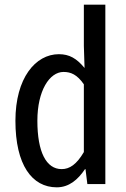

<svg xmlns="http://www.w3.org/2000/svg" viewBox="-20 -788 540 822"><path d="M223 14C275 14 313 -18 344 -64H346L354 0H431V-768H339V-592L342 -497C308 -538 277 -556 232 -556C132 -556 46 -454 46 -271C46 -82 117 14 223 14ZM244 -64C178 -64 140 -137 140 -271C140 -400 192 -480 252 -480C283 -480 310 -469 339 -427V-137C308 -84 278 -64 244 -64Z"/></svg>

Font: Noto Sans Mono CJK SC Regular
Style: Regular
Weight: 400
Designer: Ryoko NISHIZUKA (kana & ideographs); Paul D. Hunt (Latin, Greek & Cyrillic); Wenlong ZHANG (bopomofo); Sandoll Communica
Foundry: Adobe Systems Incorporated
Version: Version 1.005;PS 1.005;hotconv 1.0.96;makeotf.lib2.5.65012